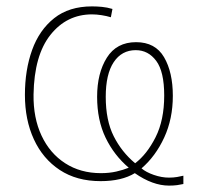

<svg xmlns="http://www.w3.org/2000/svg" viewBox="-20 -557 623 601"><path d="M268 -537Q283 -537 299 -535.5Q315 -534 332 -529L327 -503Q314 -507 298 -509.5Q282 -512 268 -512Q189 -512 138 -448Q87 -384 85 -261Q84 -188 110 -132.5Q136 -77 184 -46Q232 -15 296 -15Q322 -15 344 -20Q366 -25 383 -32Q337 -71 310.5 -126Q284 -181 284 -254Q284 -328 314.5 -376.5Q345 -425 406 -425Q466 -425 493.5 -378Q521 -331 521 -257Q521 -185 494 -126.5Q467 -68 423 -30Q437 -18 461.5 -9.5Q486 -1 509 -1Q523 -1 534.5 -3Q546 -5 554 -7V19Q545 21 534.5 22.5Q524 24 509 24Q458 24 402 -15Q361 10 295 10Q220 10 167 -25Q114 -60 86 -121Q58 -182 58 -260Q58 -338 80.5 -400.5Q103 -463 149.5 -500Q196 -537 268 -537ZM405 -400Q361 -400 336 -362.5Q311 -325 311 -254Q311 -180 336 -130.5Q361 -81 403 -46Q440 -74 467 -127.5Q494 -181 494 -258Q494 -333 469 -366.5Q444 -400 405 -400Z"/></svg>

Font: Noto Sans Thin
Style: Regular
Weight: 100
Designer: Monotype Design Team
Foundry: Monotype Imaging Inc.
Version: Version 2.007